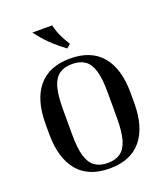

<svg xmlns="http://www.w3.org/2000/svg" viewBox="-163 -1026 1000 1149"><g transform="rotate(-20 337.0 -451.5)"><path d="M608 -372V-309Q608 -155 539.5 -72.5Q471 10 337 10Q203 10 134.5 -72.5Q66 -155 66 -309V-372Q66 -526 134.5 -608Q203 -690 337 -690Q471 -690 539.5 -608Q608 -526 608 -372ZM480 -422Q480 -510 465 -560.5Q450 -611 418.5 -633Q387 -655 337 -655Q288 -655 256 -633Q224 -611 209 -560.5Q194 -510 194 -422V-259Q194 -172 209 -121Q224 -70 256 -47.5Q288 -25 337 -25Q387 -25 418.5 -47.5Q450 -70 465 -121Q480 -172 480 -259ZM343 -752Q288 -793 250.5 -830Q213 -867 179 -913H305Q316 -868 331.5 -836.5Q347 -805 367 -773Z"/></g></svg>

Font: Inria Serif
Style: Bold
Weight: 700
Designer: Black Foundry Team
Foundry: Black Foundry
Version: Version 1.000; ttfautohint (v1.8.3)